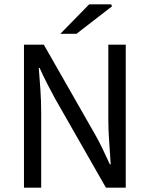

<svg xmlns="http://www.w3.org/2000/svg" viewBox="-20 -861 687 881"><path d="M90 0V-656H181L414 -248Q433 -215 450 -179.5Q467 -144 484 -107H488Q485 -158 481 -211.5Q477 -265 477 -315V-656H557V0H466L233 -408Q215 -441 196.5 -477Q178 -513 162 -549H158Q162 -500 165.5 -448Q169 -396 169 -343V0ZM257 -706 389 -841H490L494 -832L331 -706Z"/></svg>

Font: Source Sans 3 ExtraLight
Style: Regular
Weight: 400
Version: Version 3.052;hotconv 1.1.0;makeotfexe 2.6.0